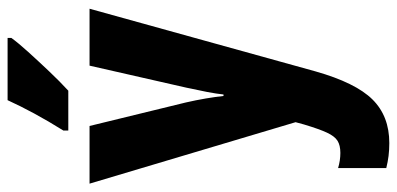

<svg xmlns="http://www.w3.org/2000/svg" viewBox="-290 -516 1046 506"><g transform="rotate(-90 233.0 -263.0)"><path d="M2 -550H154L216 -296Q222 -270 226.5 -243.5Q231 -217 233 -197H237Q239 -216 243.5 -239.5Q248 -263 255 -295L313 -550H463L298 45Q268 151 224 195.5Q180 240 109 240Q91 240 75 238Q59 236 43 232V105Q63 111 83 111Q103 111 115 103.5Q127 96 136.5 75.5Q146 55 158 15L164 -7ZM386 -756Q373 -738 349 -711.5Q325 -685 298 -656.5Q271 -628 247 -606H142V-619Q167 -659 187 -696Q207 -733 222 -766H386Z"/></g></svg>

Font: Noto Sans Lao ExtraCondensed ExtraBold
Style: Regular
Weight: 800
Width: 2
Designer: Monotype Design Team
Foundry: Monotype Imaging Inc.
Version: Version 2.003; ttfautohint (v1.8.4.7-5d5b)